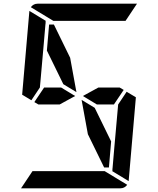

<svg xmlns="http://www.w3.org/2000/svg" viewBox="-20 -1020 856 1040"><path d="M387 -500 303 -454H208H188L166 -467L219 -546H311ZM628 -546 650 -533 597 -454H505L429 -500L513 -546ZM234 -746 246 -887H272L360 -707L394 -521L323 -564ZM666 -523 716 -493 677 -41Q677 -41 677 -39L588 -93L589 -95V-103L590 -113L599 -218L620 -454ZM269 -907 147 -981Q161 -1000 184 -1000H720Q720 -1000 722 -1000L660 -907H657H626H490H398ZM547 -93 669 -19Q655 0 632 0H96Q96 0 94 0L156 -93H159H190H326H418ZM582 -254 570 -113H544L456 -293L422 -479L493 -436ZM139 -959Q139 -959 139 -961L228 -907L227 -905V-895L226 -887L217 -782L199 -578L196 -546L150 -477L100 -507Z"/></svg>

Font: DSEG14 Modern
Style: Italic
Weight: 400
Italic angle: -5°
Designer: Keshikan(Twitter:@keshinomi_88pro)
Version: Version 0.46